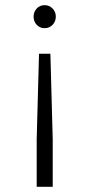

<svg xmlns="http://www.w3.org/2000/svg" viewBox="-20 -538 346 743"><path d="M122 185V0L131 -330H175L184 0V185ZM110 -474Q110 -492 122 -505Q134 -518 153 -518Q171 -518 183.5 -505Q196 -492 196 -474Q196 -455 183.5 -442Q171 -429 153 -429Q134 -429 122 -442Q110 -455 110 -474Z"/></svg>

Font: Radio Canada Light
Style: Regular
Weight: 300
Designer: Charles Daoud, Etienne Aubert Bonn, Alexandre Saumier Demers, Jacques Le Bailly
Foundry: Radio-Canada
Version: Version 2.104;gftools[0.9.28.dev5+ged2979d]